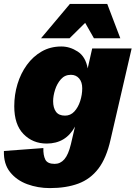

<svg xmlns="http://www.w3.org/2000/svg" viewBox="-46 -748 694 983"><path d="M209 215Q148 215 93.5 195Q39 175 5.5 133Q-28 91 -26 25L176 10Q175 47 186 69Q197 91 234 91Q263 91 283.5 67.5Q304 44 317 -10L338 -100Q291 -13 193 -13Q122 -13 74.5 -61.5Q27 -110 27 -204Q27 -263 43.5 -317.5Q60 -372 91.5 -415.5Q123 -459 167.5 -484.5Q212 -510 268 -510Q312 -510 352 -484Q392 -458 403 -398L426 -500H628L520 -33Q499 61 458 115Q417 169 355 192Q293 215 209 215ZM287 -156Q315 -156 334.5 -177Q354 -198 364.5 -230.5Q375 -263 375 -296Q375 -328 359 -346.5Q343 -365 317 -365Q286 -365 266 -342.5Q246 -320 236 -288.5Q226 -257 226 -230Q226 -196 240.5 -176Q255 -156 287 -156ZM164 -552 312 -728H503L570 -552H435L390 -631L310 -552Z"/></svg>

Font: Work Sans ExtraBold
Style: Italic
Weight: 800
Italic angle: -13°
Designer: Wei Huang
Foundry: Wei Huang
Version: Version 2.012; ttfautohint (v1.8.3)